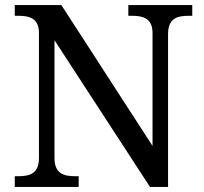

<svg xmlns="http://www.w3.org/2000/svg" viewBox="-20 -734 803 754"><path d="M38 0H289V-42H276C231 -42 194 -51 194 -114V-576L569 0H640V-600C640 -663 677 -672 722 -672H735V-714H484V-672H497C541 -672 579 -663 579 -604V-161L221 -714H38V-672H51C95 -672 133 -663 133 -604V-114C133 -51 96 -42 51 -42H38Z"/></svg>

Font: Noto Serif
Style: Regular
Weight: 400
Designer: Monotype Design Team
Foundry: Monotype Imaging Inc.
Version: Version 2.015